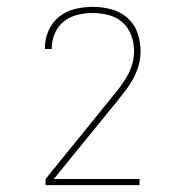

<svg xmlns="http://www.w3.org/2000/svg" viewBox="-20 -863 540 560"><path d="M113 -323V-341L306 -579Q318 -593 329.5 -608.5Q341 -624 350.5 -640.5Q360 -657 365.5 -675.5Q371 -694 371 -714Q371 -737 363 -759.5Q355 -782 337.5 -797.5Q320 -813 297 -819Q274 -825 251 -825Q229 -825 207 -820Q185 -815 167.5 -801.5Q150 -788 140.5 -767Q131 -746 131 -724Q131 -723 131 -722Q131 -721 131 -720H111Q111 -721 111 -722Q111 -723 111 -724Q111 -750 122 -774.5Q133 -799 153.5 -815Q174 -831 199.5 -837Q225 -843 251 -843Q278 -843 304.5 -836Q331 -829 351.5 -811Q372 -793 381 -767Q390 -741 390 -714Q390 -693 384.5 -673Q379 -653 369 -634.5Q359 -616 346.5 -599.5Q334 -583 321 -567L137 -341H387V-323Z"/></svg>

Font: Iosevka SS04 Thin
Style: Regular
Weight: 100
Monospace: yes
Designer: Belleve Invis
Foundry: Belleve Invis
Version: Version 19.0.0; ttfautohint (v1.8.4)